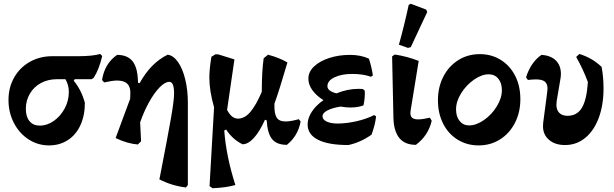

<svg xmlns="http://www.w3.org/2000/svg" viewBox="-20 -759 3256 1018"><path d="M522 -462Q505 -390 477 -347L466 -339H376L371 -331Q412 -281 430 -214Q430 -147 406.5 -95.5Q383 -44 339.5 -16Q296 12 240 12Q181 12 131.5 -20Q82 -52 53.5 -107.5Q25 -163 25 -229Q25 -295 55 -348Q85 -401 138 -431Q191 -461 257 -461H393Q472 -461 511 -473ZM327 -339H281Q235 -339 197.5 -319Q160 -299 138.5 -262.5Q117 -226 117 -182Q117 -140 136.5 -116.5Q156 -93 191 -93Q230 -93 265.5 -118Q301 -143 323 -184Q345 -225 345 -272Q345 -308 327 -339Z M976 -215V222L966 235Q891 226 825 192L832 157Q870 -38 886.5 -132.5Q903 -227 903 -264Q903 -325 878 -325Q855 -325 826.5 -296Q798 -267 770.5 -217.5Q743 -168 723 -110L728 -10L711 7Q656 3 593 -27L670 -235L671 -261Q675 -332 601 -332Q577 -332 532 -322L521 -335Q535 -423 601 -468Q654 -468 681 -436.5Q708 -405 711 -337L712 -320L720 -318Q751 -373 787.5 -410Q824 -447 869 -469Q899 -465 923.5 -430.5Q948 -396 962 -339Q976 -282 976 -215Z M1574 -115Q1560 -38 1501 9Q1448 9 1423 -21Q1398 -51 1394 -121L1385 -124Q1356 -60 1325.5 -27Q1295 6 1266 6Q1214 -19 1179 -72L1169 -67Q1179 69 1228 222Q1179 236 1107 239L1091 228L1115 -190Q1090 -278 1090 -347Q1090 -394 1101 -458L1122 -471H1136L1223 -444L1184 -176Q1197 -152 1211 -141Q1225 -130 1242 -130Q1277 -130 1307 -165Q1337 -200 1368 -272Q1368 -381 1378 -450L1401 -469Q1461 -453 1504 -428Q1462 -284 1435 -209V-204Q1434 -156 1447 -135.5Q1460 -115 1494 -115Q1521 -115 1564 -127Z M1974 -142Q1970 -100 1950 -45Q1890 -3 1827 10Q1721 10 1666 -18Q1611 -46 1611 -99Q1611 -133 1633.5 -167Q1656 -201 1695 -228Q1658 -251 1636.5 -280.5Q1615 -310 1615 -342Q1615 -378 1645 -406.5Q1675 -435 1725.5 -451.5Q1776 -468 1836 -468Q1893 -468 1936 -448Q1951 -402 1957 -359L1947 -352Q1905 -367 1847 -367Q1791 -367 1753.5 -349Q1716 -331 1716 -302Q1716 -276 1764 -264Q1823 -288 1882 -288Q1897 -288 1904 -287L1914 -278Q1916 -239 1907 -200Q1877 -189 1837 -189Q1814 -189 1786 -194Q1742 -187 1716 -173.5Q1690 -160 1690 -143Q1690 -125 1712 -114.5Q1734 -104 1770 -104Q1816 -104 1869.5 -116Q1923 -128 1964 -149Z M2066 -133 2059 -460 2073 -470Q2139 -460 2200 -436L2157 -172Q2156 -167 2156 -159Q2156 -142 2166 -134Q2176 -126 2197 -126Q2220 -126 2259 -135L2269 -119Q2251 -40 2185 9Q2127 9 2097.5 -27Q2068 -63 2066 -133ZM2095 -522Q2123 -622 2147 -733L2158 -739L2240 -708L2245 -695L2158 -509L2143 -505Z M2302 -227Q2302 -297 2330.5 -352.5Q2359 -408 2409.5 -440Q2460 -472 2524 -472Q2586 -472 2635 -441.5Q2684 -411 2711.5 -357Q2739 -303 2739 -233Q2739 -164 2710.5 -108Q2682 -52 2631.5 -20Q2581 12 2518 12Q2456 12 2406.5 -18.5Q2357 -49 2329.5 -103.5Q2302 -158 2302 -227ZM2641 -281Q2641 -319 2622 -342Q2603 -365 2571 -365Q2534 -365 2493 -336.5Q2452 -308 2425 -264.5Q2398 -221 2398 -179Q2398 -141 2417 -117.5Q2436 -94 2467 -94Q2505 -94 2546 -122.5Q2587 -151 2614 -195Q2641 -239 2641 -281Z M2859 -90Q2859 -102 2860 -108L2881 -268Q2883 -284 2883 -289Q2883 -315 2868.5 -326.5Q2854 -338 2822 -338Q2803 -338 2779 -335L2769 -349Q2795 -430 2851 -468Q2900 -465 2927 -438.5Q2954 -412 2954 -367Q2954 -353 2951 -338L2932 -226Q2930 -210 2930 -204Q2930 -176 2945.5 -160.5Q2961 -145 2989 -145Q3040 -145 3065.5 -188Q3091 -231 3097 -324Q3071 -394 3035 -457L3052 -473Q3122 -451 3170 -404Q3180 -348 3180 -291Q3180 -203 3155 -135Q3130 -67 3083.5 -28.5Q3037 10 2976 10Q2923 10 2891 -17.5Q2859 -45 2859 -90Z"/></svg>

Font: Alegreya
Style: Bold
Weight: 700
Designer: Juan Pablo del Peral
Foundry: Huerta Tipografica
Version: Version 2.008; ttfautohint (v1.8)